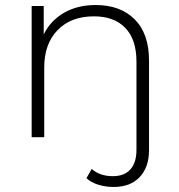

<svg xmlns="http://www.w3.org/2000/svg" viewBox="-20 -546 713 764"><path d="M573 -305V52Q573 119 536 158.5Q499 198 432 198Q400 198 371 189Q342 180 324 163L345 126Q377 155 429 155Q475 155 499 128Q523 101 523 50V-301Q523 -389 478.5 -435Q434 -481 354 -481Q262 -481 209 -426Q156 -371 156 -278V0H106V-522H154V-409Q181 -464 234.5 -495Q288 -526 361 -526Q459 -526 516 -469Q573 -412 573 -305Z"/></svg>

Font: Goldbeck Next Light
Style: Regular
Weight: 300
Designer: Julieta Ulanovsky
Foundry: Julieta Ulanovsky
Version: Version 7.200